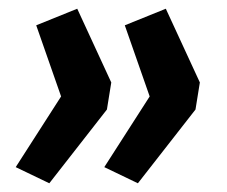

<svg xmlns="http://www.w3.org/2000/svg" viewBox="-20 -490 521 440"><path d="M93 -70 16 -107 120 -269 63 -432 157 -470 235 -301 225 -239ZM296 -70 219 -107 323 -269 266 -432 360 -470 438 -301 428 -239Z"/></svg>

Font: Nunito Sans 7pt SemiCondensed
Style: Bold Italic
Weight: 700
Width: 4
Italic angle: -9°
Designer: Vernon Adams
Foundry: Vernon Adams
Version: Version 3.101;gftools[0.9.27]